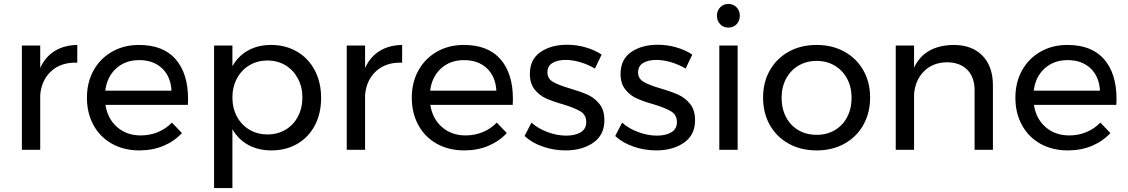

<svg xmlns="http://www.w3.org/2000/svg" viewBox="-20 -760 5720 974"><path d="M372 -532V-442Q291 -445 241 -400Q191 -355 184 -279V0H91V-529H184V-415Q210 -472 258 -501.5Q306 -531 372 -532Z M934 -258Q934 -238 933 -228H515Q526 -157 574.5 -115Q623 -73 694 -73Q741 -73 781.5 -90Q822 -107 852 -138L903 -85Q864 -43 809 -20Q754 3 687 3Q609 3 548.5 -30.5Q488 -64 454.5 -125Q421 -186 421 -264Q421 -342 454.5 -402.5Q488 -463 548 -497.5Q608 -532 685 -532Q808 -532 871 -459.5Q934 -387 934 -258ZM850 -300Q846 -372 802 -413.5Q758 -455 686 -455Q616 -455 569.5 -413Q523 -371 514 -300Z M1609 -263Q1609 -185 1577.5 -124.5Q1546 -64 1488.5 -30.5Q1431 3 1357 3Q1290 3 1239 -25Q1188 -53 1159 -105V194H1066V-529H1159V-424Q1188 -476 1238.5 -504Q1289 -532 1355 -532Q1429 -532 1487 -498Q1545 -464 1577 -403Q1609 -342 1609 -263ZM1514 -266Q1514 -319 1491 -362Q1468 -405 1428 -429Q1388 -453 1337 -453Q1286 -453 1245.5 -429Q1205 -405 1182 -362Q1159 -319 1159 -266Q1159 -211 1182 -168.5Q1205 -126 1245.5 -102Q1286 -78 1337 -78Q1388 -78 1428.5 -102Q1469 -126 1491.5 -169Q1514 -212 1514 -266Z M2020 -532V-442Q1939 -445 1889 -400Q1839 -355 1832 -279V0H1739V-529H1832V-415Q1858 -472 1906 -501.5Q1954 -531 2020 -532Z M2582 -258Q2582 -238 2581 -228H2163Q2174 -157 2222.5 -115Q2271 -73 2342 -73Q2389 -73 2429.5 -90Q2470 -107 2500 -138L2551 -85Q2512 -43 2457 -20Q2402 3 2335 3Q2257 3 2196.5 -30.5Q2136 -64 2102.5 -125Q2069 -186 2069 -264Q2069 -342 2102.5 -402.5Q2136 -463 2196 -497.5Q2256 -532 2333 -532Q2456 -532 2519 -459.5Q2582 -387 2582 -258ZM2498 -300Q2494 -372 2450 -413.5Q2406 -455 2334 -455Q2264 -455 2217.5 -413Q2171 -371 2162 -300Z M2850 -456Q2808 -456 2782.5 -440.5Q2757 -425 2757 -393Q2757 -361 2785.5 -344.5Q2814 -328 2872 -311Q2927 -295 2962 -279Q2997 -263 3021.5 -232Q3046 -201 3046 -150Q3046 -75 2989.5 -36Q2933 3 2849 3Q2790 3 2734.5 -16Q2679 -35 2641 -70L2676 -138Q2709 -108 2757.5 -90Q2806 -72 2852 -72Q2898 -72 2926 -89Q2954 -106 2954 -141Q2954 -177 2924.5 -195Q2895 -213 2835 -231Q2782 -246 2748.5 -261.5Q2715 -277 2691.5 -307Q2668 -337 2668 -385Q2668 -459 2722 -496Q2776 -533 2857 -533Q2905 -533 2951.5 -519.5Q2998 -506 3032 -483L2998 -412Q2965 -432 2925.5 -444Q2886 -456 2850 -456Z M3310 -456Q3268 -456 3242.5 -440.5Q3217 -425 3217 -393Q3217 -361 3245.5 -344.5Q3274 -328 3332 -311Q3387 -295 3422 -279Q3457 -263 3481.5 -232Q3506 -201 3506 -150Q3506 -75 3449.5 -36Q3393 3 3309 3Q3250 3 3194.5 -16Q3139 -35 3101 -70L3136 -138Q3169 -108 3217.5 -90Q3266 -72 3312 -72Q3358 -72 3386 -89Q3414 -106 3414 -141Q3414 -177 3384.5 -195Q3355 -213 3295 -231Q3242 -246 3208.5 -261.5Q3175 -277 3151.5 -307Q3128 -337 3128 -385Q3128 -459 3182 -496Q3236 -533 3317 -533Q3365 -533 3411.5 -519.5Q3458 -506 3492 -483L3458 -412Q3425 -432 3385.5 -444Q3346 -456 3310 -456Z M3629 -529H3722V0H3629ZM3733 -680Q3733 -654 3716.5 -637Q3700 -620 3675 -620Q3650 -620 3633.5 -637Q3617 -654 3617 -680Q3617 -706 3633.5 -723Q3650 -740 3675 -740Q3700 -740 3716.5 -723Q3733 -706 3733 -680Z M4394 -265Q4394 -187 4359.5 -126Q4325 -65 4263.5 -31Q4202 3 4123 3Q4043 3 3981.5 -31Q3920 -65 3885.5 -125.5Q3851 -186 3851 -265Q3851 -343 3885.5 -403.5Q3920 -464 3981.5 -498Q4043 -532 4123 -532Q4202 -532 4263.5 -498Q4325 -464 4359.5 -403.5Q4394 -343 4394 -265ZM3945 -264Q3945 -209 3967.5 -166Q3990 -123 4030.5 -99.5Q4071 -76 4123 -76Q4174 -76 4214.5 -99.5Q4255 -123 4277.5 -166Q4300 -209 4300 -264Q4300 -318 4277.5 -360.5Q4255 -403 4214.5 -427Q4174 -451 4123 -451Q4071 -451 4030.5 -427Q3990 -403 3967.5 -360.5Q3945 -318 3945 -264Z M5017 -327V0H4924V-302Q4924 -369 4886.5 -406.5Q4849 -444 4783 -444Q4712 -443 4667.5 -398.5Q4623 -354 4617 -283V0H4524V-529H4617V-417Q4670 -530 4818 -532Q4911 -532 4964 -477.5Q5017 -423 5017 -327Z M5644 -258Q5644 -238 5643 -228H5225Q5236 -157 5284.5 -115Q5333 -73 5404 -73Q5451 -73 5491.5 -90Q5532 -107 5562 -138L5613 -85Q5574 -43 5519 -20Q5464 3 5397 3Q5319 3 5258.5 -30.5Q5198 -64 5164.5 -125Q5131 -186 5131 -264Q5131 -342 5164.5 -402.5Q5198 -463 5258 -497.5Q5318 -532 5395 -532Q5518 -532 5581 -459.5Q5644 -387 5644 -258ZM5560 -300Q5556 -372 5512 -413.5Q5468 -455 5396 -455Q5326 -455 5279.5 -413Q5233 -371 5224 -300Z"/></svg>

Font: Montserrat
Style: Regular
Weight: 400
Designer: Julieta Ulanovsky
Foundry: Julieta Ulanovsky
Version: Version 6.001